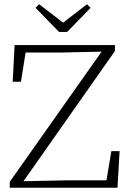

<svg xmlns="http://www.w3.org/2000/svg" viewBox="-20 -887 611 907"><path d="M26 0V-28L460 -643L274 -639H101L79 -501H40L49 -674H523V-646L91 -31L290 -35H483L506 -173H545L535 0ZM165 -867 278 -780 391 -867 408 -850 297 -736H259L148 -850Z"/></svg>

Font: Source Serif 4 SmText Light
Style: Regular
Weight: 300
Designer: Frank Grießhammer
Foundry: Adobe
Version: Version 4.005;hotconv 1.1.0;makeotfexe 2.6.0